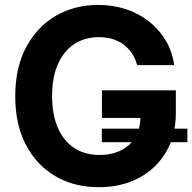

<svg xmlns="http://www.w3.org/2000/svg" viewBox="-20 -758 789 788"><path d="M385.7 10.3Q283.7 10.3 206.3 -35.4Q128.9 -81.1 85.7 -164.8Q42.5 -248.5 42.5 -362.8Q42.5 -480.5 87.4 -564.5Q132.3 -648.4 209.2 -693.1Q286.1 -737.8 382.8 -737.8Q444.3 -737.8 497.8 -720Q551.3 -702.1 592.8 -668.9Q634.3 -635.7 660.9 -590.6Q687.5 -545.4 694.8 -490.7H543Q535.6 -517.6 521.7 -538.6Q507.8 -559.6 487.8 -574.7Q467.8 -589.8 442.1 -597.7Q416.5 -605.5 385.3 -605.5Q328.1 -605.5 284.9 -577.1Q241.7 -548.8 217.8 -494.9Q193.8 -440.9 193.8 -364.3Q193.8 -287.6 217.5 -233.4Q241.2 -179.2 284.7 -150.6Q328.1 -122.1 387.2 -122.1Q439.5 -122.1 477.5 -141.4Q515.6 -160.6 535.9 -195.8Q556.2 -231 556.2 -278.3L588.4 -273.9H398.4V-387.2H701.7V-295.9Q701.7 -201.7 660.9 -133.1Q620.1 -64.5 548.8 -27.1Q477.5 10.3 385.7 10.3ZM397.9 -174.3V-230H749V-174.3Z"/></svg>

Font: Inter 18pt
Style: Bold
Weight: 700
Designer: Rasmus Andersson
Foundry: rsms
Version: Version 4.001;git-66647c0bb